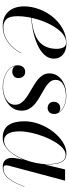

<svg xmlns="http://www.w3.org/2000/svg" viewBox="443 -954 520 1447"><g transform="rotate(90 703.5 -230.0)"><path d="M175.5 10Q127.5 10 94.5 -10.2Q61.5 -30.5 44.5 -66.5Q27.5 -102.5 27.5 -150Q27.5 -207.5 48.5 -264.2Q69.5 -321 107.5 -367.5Q145.5 -414 196.8 -442Q248 -470 308 -470Q362 -470 391.8 -443.2Q421.5 -416.5 421.5 -377Q421.5 -336 393.5 -305Q365.5 -274 318.8 -252.8Q272 -231.5 215.8 -219.2Q159.5 -207 102.5 -203V-206Q148 -209 186.2 -217.2Q224.5 -225.5 254.2 -239.8Q284 -254 304.8 -275.8Q325.5 -297.5 336.5 -328Q347.5 -358.5 347.5 -398Q347.5 -423.5 337.8 -445.5Q328 -467.5 301 -467.5Q272.5 -467.5 246.8 -450.5Q221 -433.5 198.8 -404.2Q176.5 -375 158.5 -338Q140.5 -301 127.8 -260Q115 -219 108.2 -178.5Q101.5 -138 101.5 -102.5Q101.5 -40 124.8 -17.2Q148 5.5 183 5.5Q227.5 5.5 264.5 -12.8Q301.5 -31 330.8 -61.8Q360 -92.5 379.5 -130L381.5 -129Q362 -91 332.2 -59.5Q302.5 -28 263.2 -9Q224 10 175.5 10Z M637 10Q595 10 557.2 -3.2Q519.5 -16.5 495.5 -42.2Q471.5 -68 471.5 -105Q471.5 -127 484.8 -143.2Q498 -159.5 521.5 -159.5Q542 -159.5 555 -145.2Q568 -131 568 -109Q568 -86 553.5 -74Q539 -62 520 -62Q507 -62 496 -66.5Q485 -71 478.8 -80.5Q472.5 -90 472.5 -105H474.5Q474.5 -68 497.8 -43Q521 -18 558.2 -5.2Q595.5 7.5 636.5 7.5Q664.5 7.5 695.2 -1.5Q726 -10.5 747.5 -30.5Q769 -50.5 769 -83.5Q769 -111.5 752 -133Q735 -154.5 708.2 -172.5Q681.5 -190.5 651 -207.5Q620.5 -224.5 593.5 -243.8Q566.5 -263 549.5 -286.8Q532.5 -310.5 532.5 -342Q532.5 -379 554 -407.8Q575.5 -436.5 613.5 -452.8Q651.5 -469 700.5 -469Q744.5 -469 775.2 -455.5Q806 -442 822.2 -421.5Q838.5 -401 838.5 -380Q838.5 -353 824.8 -340.8Q811 -328.5 793.5 -328.5Q775 -328.5 760.8 -340.2Q746.5 -352 746.5 -376.5Q746.5 -396 759.8 -409.8Q773 -423.5 793.5 -423.5Q814.5 -423.5 826 -411.2Q837.5 -399 837.5 -380H835.5Q835.5 -400.5 820 -420.2Q804.5 -440 774.5 -453.2Q744.5 -466.5 700.5 -466.5Q675 -466.5 647.5 -459Q620 -451.5 600.8 -434.5Q581.5 -417.5 581.5 -388Q581.5 -363 598.2 -344Q615 -325 641.2 -308.8Q667.5 -292.5 697.5 -276.2Q727.5 -260 753.8 -240Q780 -220 796.8 -194Q813.5 -168 813.5 -132Q813.5 -87.5 787.5 -55.8Q761.5 -24 721 -7Q680.5 10 637 10Z M1020 10Q953 10 923.2 -32.8Q893.5 -75.5 893.5 -152.5Q893.5 -210 914.5 -266.2Q935.5 -322.5 971 -368.5Q1006.5 -414.5 1049.8 -442.2Q1093 -470 1137 -470Q1173 -470 1190.8 -448.8Q1208.5 -427.5 1213.8 -394Q1219 -360.5 1219 -324Q1219 -291 1212.8 -253.5Q1206.5 -216 1194.5 -178.5Q1182.5 -141 1165.2 -107.2Q1148 -73.5 1125.5 -47Q1103 -20.5 1076.8 -5.2Q1050.5 10 1020 10ZM1037.5 0Q1067.5 0 1094.2 -20.5Q1121 -41 1143.5 -75.8Q1166 -110.5 1182.2 -153Q1198.5 -195.5 1207.5 -240Q1216.5 -284.5 1216.5 -324Q1216.5 -363 1210.8 -394.8Q1205 -426.5 1189.8 -445.2Q1174.5 -464 1146.5 -464Q1120.5 -464 1095 -441Q1069.5 -418 1047 -379.8Q1024.5 -341.5 1007 -295.5Q989.5 -249.5 979.5 -203Q969.5 -156.5 969.5 -117.5Q969.5 -57 988.2 -28.5Q1007 0 1037.5 0ZM1237.5 10Q1202.5 10 1186 -9Q1169.5 -28 1169.5 -58Q1169.5 -66.5 1170 -73.2Q1170.5 -80 1171.5 -85L1183 -149L1206 -223.5L1219 -303.5L1256.5 -460H1341L1227 -31Q1225 -23.5 1225 -15Q1225 -6.5 1229.8 -0.8Q1234.5 5 1245.5 5Q1274 5 1297.5 -11Q1321 -27 1342.5 -62.2Q1364 -97.5 1385 -153.5L1387 -153Q1365.5 -95.5 1343.8 -59.5Q1322 -23.5 1296.5 -6.8Q1271 10 1237.5 10Z"/></g></svg>

Font: Bodoni Moda 72pt
Style: Italic
Weight: 400
Italic angle: -13°
Designer: Owen Earl
Foundry: indestructible type
Version: Version 2.005